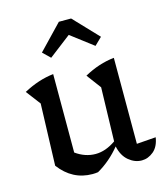

<svg xmlns="http://www.w3.org/2000/svg" viewBox="-110 -813 788 908"><g transform="rotate(-15 284.0 -359.5)"><path d="M70 -75 80 -377 26 -448Q100 -488 173 -496V-112Q219 -79 270 -79Q319 -79 369 -114L376 -377L323 -448Q395 -488 470 -496V-75L564 -82Q557 -37 530.5 -15Q504 7 473 7Q439 7 409.5 -17.5Q380 -42 370 -89Q321 -29 258 7Q245 9 231 9Q133 9 70 -75ZM323 -728 437 -608 401 -573 292 -656 184 -573 148 -608 263 -728Z"/></g></svg>

Font: Piazzolla Medium
Style: Regular
Weight: 500
Designer: Juan Pablo del Peral
Foundry: Huerta Tipografica
Version: Version 1.330